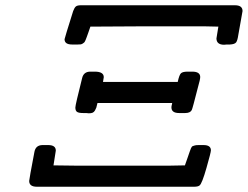

<svg xmlns="http://www.w3.org/2000/svg" viewBox="-20 -709 941 729"><path d="M90.8 -22Q90.8 -27.8 110.8 -132.8Q115.7 -157.7 141.1 -158.2H163.1Q191.9 -158.2 191.9 -137.2Q191.9 -136.2 183.1 -81.1L262.2 -80.1H627.9L682.1 -81.1Q687 -95.2 692.6 -111.1Q698.2 -127 700.2 -133.1Q702.1 -139.2 705.1 -146Q708 -152.8 711.9 -154.3Q715.8 -155.8 720.5 -157Q725.1 -158.2 734.9 -158.2H752.9Q780.8 -158.2 780.8 -138.2Q780.8 -130.4 763.9 -71.3Q747.1 -12.2 737.8 -4.9Q731.9 0 716.8 0H120.1Q90.8 0 90.8 -22ZM225.1 -560.1Q225.1 -563 257.8 -667Q262.7 -680.2 268.3 -684.6Q273.9 -689 287.1 -689H872.1Q900.9 -689 900.9 -667Q900.9 -666 884.8 -576.2Q881.8 -555.2 876.5 -548.1Q871.1 -541 853 -540H840.8Q839.8 -540 836.4 -539.6Q833 -539.1 831.1 -539.1Q802.2 -539.1 801.8 -563Q801.8 -565.9 809.1 -607.9L762.2 -608.9H498L323.2 -607.9Q320.3 -598.1 315.7 -586.2Q311 -574.2 309.6 -569.1Q308.1 -564 304.9 -556.9Q301.8 -549.8 299.8 -547.9Q297.9 -545.9 293.9 -543.5Q290 -541 286.1 -540.5Q282.2 -540 274.9 -540H253.9Q225.1 -540 225.1 -560.1ZM266.1 -300.8Q266.1 -310.5 292 -413.1Q297.9 -437 323.2 -437H339.8Q374 -437 374 -416L371.1 -397.9H654.8Q660.6 -424.8 667.2 -430.9Q673.8 -437 692.9 -437H710Q739.7 -437 740.2 -417Q740.2 -407.2 731.9 -378.9Q710.9 -295.9 708 -291Q702.1 -279.8 683.1 -279.8H660.2Q631.3 -279.8 630.9 -300.8Q630.9 -303.7 631.3 -306.4Q631.8 -309.1 632.8 -312.5Q633.8 -315.9 633.8 -317.9H350.1Q347.2 -304.7 345.7 -300.3Q344.2 -295.9 340.6 -289.6Q336.9 -283.2 331.5 -281Q326.2 -278.8 316.9 -278.8Q315.9 -278.8 312 -279.3Q308.1 -279.8 307.1 -279.8H295.9Q278.8 -279.8 272.5 -284.2Q266.1 -288.6 266.1 -300.8Z"/></svg>

Font: CMU Concrete
Style: BoldItalic
Weight: 700
Italic angle: -14.04°
Version: Version 0.7.0